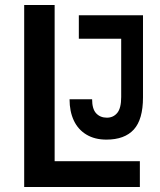

<svg xmlns="http://www.w3.org/2000/svg" viewBox="-20 -746 640 766"><path d="M257.5 -350H347.5Q347.5 -311 363.8 -293.8Q380 -276.5 406.5 -276.5Q432 -276.5 447.8 -295.5Q463.5 -314.5 463.5 -359V-591.5H294.5V-685H550.5V-357.5Q550.5 -269.5 513.8 -229.2Q477 -189 404.5 -189Q358 -189 324.8 -209Q291.5 -229 274.5 -265.2Q257.5 -301.5 257.5 -350ZM76.5 -726H198V-103H538V0H76.5Z"/></svg>

Font: JuliaMono SemiBold
Style: Regular
Weight: 600
Monospace: yes
Designer: cormullion
Foundry: corm
Version: Version 0.055; ttfautohint (v1.8.4)